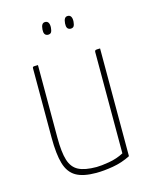

<svg xmlns="http://www.w3.org/2000/svg" viewBox="-105 -740 655 821"><g transform="rotate(-15 222.5 -330.0)"><path d="M219 10Q161 10 129.5 -8.5Q98 -27 85.5 -69.5Q73 -112 73 -185V-490Q73 -495 74 -497Q75 -499 80 -499.5Q85 -500 97 -500V-178Q97 -114 108 -78.5Q119 -43 147 -28.5Q175 -14 227 -14Q247 -14 282.5 -20Q318 -26 348 -42V-490Q348 -495 350 -497Q352 -499 357.5 -499.5Q363 -500 372 -500V-23Q335 -4 293.5 3Q252 10 219 10ZM172 -614Q162 -615 158 -622Q154 -629 155 -642Q156 -656 160.5 -663Q165 -670 174 -670Q184 -670 188.5 -662Q193 -654 192 -640Q191 -627 187 -620.5Q183 -614 172 -614ZM272 -614Q262 -615 258 -622Q254 -629 255 -642Q256 -656 260.5 -663Q265 -670 274 -670Q284 -670 288.5 -662Q293 -654 292 -640Q291 -627 287 -620.5Q283 -614 272 -614Z"/></g></svg>

Font: Yanone Kaffeesatz ExtraLight ExtraLight
Style: Regular
Weight: 250
Version: Version 2.003